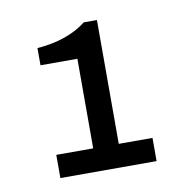

<svg xmlns="http://www.w3.org/2000/svg" viewBox="-51 -844 448 454"><g transform="rotate(-10 173.0 -616.5)"><path d="M59.4 -440V-495.7H148V-710.8H59.4V-752.1Q80.1 -753.6 100.9 -758.2Q121.7 -762.8 141.6 -771.5Q161.6 -780.2 177.6 -793H209.4V-495.7H290.4V-440Z"/></g></svg>

Font: Archivo SemiBold
Style: Regular
Weight: 600
Designer: Hector Gatti
Foundry: Omnibus-Type
Version: Version 2.001